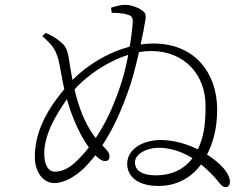

<svg xmlns="http://www.w3.org/2000/svg" viewBox="-20 -784 1040 794"><path d="M636 -15C733 -15 796 -71 830 -133C864 -195 878 -257 878 -333C878 -475 791 -604 615 -604C472 -604 334 -517 261 -433C199 -361 124 -261 124 -136C124 -74 157 -27 205 -27C247 -27 293 -56 327 -88C432 -193 490 -345 521 -439C549 -529 576 -665 581 -700C586 -727 578 -734 566 -742C552 -753 523 -763 502 -764C487 -765 462 -760 439 -752L442 -731C465 -731 488 -729 503 -725C522 -720 530 -714 529 -694C526 -635 506 -516 483 -445C457 -364 406 -224 298 -119C263 -84 231 -74 207 -74C183 -74 163 -96 163 -150C163 -212 194 -291 273 -396C342 -485 488 -574 606 -573C746 -572 830 -473 830 -346C830 -268 823 -215 795 -160C764 -101 711 -59 624 -59C559 -59 538 -85 538 -112C538 -148 588 -173 636 -173C671 -173 732 -164 797 -115C837 -85 868 -53 890 -24C899 -14 904 -10 914 -10C924 -10 931 -19 931 -33C931 -55 911 -100 823 -153C783 -177 716 -205 644 -205C573 -205 506 -169 506 -106C506 -62 540 -15 636 -15ZM414 -118C428 -118 433 -126 433 -138C433 -153 418 -168 402 -184C306 -277 281 -437 266 -534C259 -579 252 -593 230 -611C212 -626 197 -636 169 -648L155 -635C184 -607 204 -592 217 -552C230 -515 232 -467 251 -395C271 -317 302 -240 344 -179C370 -142 395 -118 414 -118Z"/></svg>

Font: Source Han Serif TW VF
Style: Regular
Weight: 250
Designer: Ryoko NISHIZUKA 西塚涼子 (kana & ideographs); Frank Grießhammer (Latin, Greek & Cyrillic); Wenlong ZHANG 张文龙 (bopomofo); San
Foundry: Adobe
Version: Version 2.002;hotconv 1.1.0;makeotfexe 2.6.0